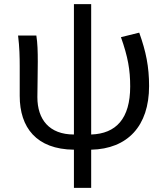

<svg xmlns="http://www.w3.org/2000/svg" viewBox="-20 -716 809 935"><path d="M340 199H424V13C601 9 706 -102 706 -297C706 -391 691 -465 658 -557L569 -535C603 -439 614 -376 614 -295C614 -138 545 -65 424 -61V-696H340V-61C220 -61 162 -134 162 -243C162 -278 164 -357 164 -416C164 -464 163 -505 157 -543H68C75 -486 76 -438 76 -394V-249C76 -95 157 11 340 13Z"/></svg>

Font: Source Han Sans TC
Style: Regular
Weight: 400
Designer: Ryoko NISHIZUKA 西塚涼子 (kana, bopomofo & ideographs); Paul D. Hunt (Latin, Greek & Cyrillic); Sandoll Communications 산돌커뮤니
Foundry: Adobe
Version: Version 2.002;hotconv 1.0.116;makeotfexe 2.5.65601